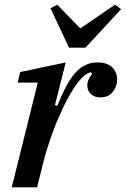

<svg xmlns="http://www.w3.org/2000/svg" viewBox="-20 -798 536 818"><path d="M141 -446H55L66 -491L260 -532L214 -350L224 -347Q242 -392 260 -426.5Q278 -461 298 -484.5Q318 -508 342 -520Q366 -532 395 -532Q436 -532 457.5 -511.5Q479 -491 479 -459Q479 -429 460 -406Q441 -383 408 -383Q383 -383 367.5 -397Q352 -411 352 -434Q352 -448 358.5 -461.5Q365 -475 373 -483L367 -490Q341 -485 311 -445.5Q281 -406 251 -344Q242 -325 230 -298Q218 -271 206.5 -239.5Q195 -208 184 -174Q173 -140 165 -108L138 0H30ZM195 -763 224 -778 322 -677 470 -778 496 -759 344 -595H274Z"/></svg>

Font: IBM Plex Serif Medium
Style: Italic
Weight: 500
Italic angle: -14°
Designer: Mike Abbink, Paul van der Laan, Pieter van Rosmalen
Foundry: Bold Monday
Version: Version 2.5